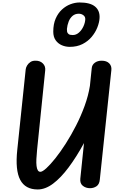

<svg xmlns="http://www.w3.org/2000/svg" viewBox="-20 -1482 940 1512"><path d="M277 10Q179 10 139 -66Q99 -142 116 -301.5L182.5 -936.5Q184 -950 193.2 -966Q202.5 -982 219.5 -993.5Q236.5 -1005 262 -1004Q296 -1004 317.8 -982.2Q339.5 -960.5 336 -927.5L272 -301.5Q268 -261 266.5 -229.2Q265 -197.5 267.8 -175Q270.5 -152.5 277.8 -140.8Q285 -129 298 -129Q314 -129 345 -157.2Q376 -185.5 415.8 -235.2Q455.5 -285 497.8 -351Q540 -417 578.8 -492.8Q617.5 -568.5 646.5 -648.2Q675.5 -728 688 -805.5L702.5 -945.5Q705 -972 726.8 -988Q748.5 -1004 780.5 -1004Q819.5 -1004 840 -983.2Q860.5 -962.5 857 -930L766 -67.5Q762.5 -30.5 740 -15.2Q717.5 0 689 0Q656 0 632.2 -18.8Q608.5 -37.5 612.5 -75.5L641.5 -355.5Q581.5 -245.5 520.2 -163.5Q459 -81.5 398 -35.8Q337 10 277 10ZM529.5 -1113Q496 -1113 466.2 -1126Q436.5 -1139 418 -1165.5Q399.5 -1192 399.5 -1232.5Q399.5 -1292 418.2 -1335.2Q437 -1378.5 467.8 -1406.8Q498.5 -1435 535 -1448.8Q571.5 -1462.5 607 -1462.5Q690 -1462.5 728.8 -1430.2Q767.5 -1398 764 -1339.5Q762 -1305 746.5 -1265.8Q731 -1226.5 702 -1191.8Q673 -1157 629.8 -1135Q586.5 -1113 529.5 -1113ZM552.5 -1206Q580 -1206 602 -1225.8Q624 -1245.5 637.2 -1274.5Q650.5 -1303.5 651.5 -1330Q652.5 -1350 636.8 -1362Q621 -1374 600.5 -1374Q571.5 -1374 551.5 -1357Q531.5 -1340 520.8 -1312.5Q510 -1285 507 -1254Q506.5 -1244.5 508.2 -1233.2Q510 -1222 519.8 -1214Q529.5 -1206 552.5 -1206Z"/></svg>

Font: Edu NSW ACT Hand
Style: Regular
Weight: 400
Designer: Tina and Corey Anderson, Eben Sorkin, Mirko Velimirovic
Foundry: Sorkin Type Co.
Version: Version 2.000